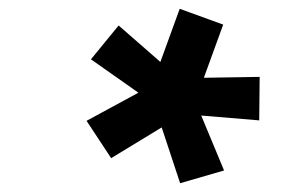

<svg xmlns="http://www.w3.org/2000/svg" viewBox="-20 -737 690 437"><path d="M233 -377 177 -462 295 -526 187 -602 250 -679 345 -596 389 -717 488 -681 444 -560 571 -562 570 -463 438 -474 490 -349 390 -320 348 -447Z"/></svg>

Font: Azeret Mono Thin SemiBold
Style: Italic
Weight: 600
Italic angle: -12°
Version: Version 1.002